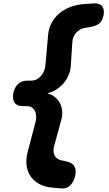

<svg xmlns="http://www.w3.org/2000/svg" viewBox="-20 -910 640 1131"><path d="M340 200 286 195Q242 191 210 173Q178 155 159.5 127.5Q141 100 136.5 63.5Q132 27 143 -15L189 -190Q194 -210 193 -227Q192 -244 185.5 -257Q179 -270 166.5 -277.5Q154 -285 135 -285H115Q80 -285 66 -305Q52 -325 58 -360Q65 -395 86 -415Q107 -435 142 -435H162Q181 -435 196 -442.5Q211 -450 222 -463Q233 -476 240 -493.5Q247 -511 248 -530L263 -700Q266 -741 283 -773.5Q300 -806 328 -830Q356 -854 393.5 -868.5Q431 -883 476 -886L532 -890Q567 -892 581.5 -873.5Q596 -855 590 -820Q583 -785 563.5 -770.5Q544 -756 507 -750L482 -746Q451 -741 429.5 -718Q408 -695 406 -660L397 -520Q394 -486 378.5 -455.5Q363 -425 338.5 -403Q314 -381 283 -368Q271 -363 259 -360Q270 -357 280 -353Q306 -340 323 -318Q340 -296 345 -265.5Q350 -235 340 -200L299 -50Q294 -33 295 -18.5Q296 -4 302 7Q308 18 318.5 25Q329 32 344 35L368 40Q402 47 416 66Q430 85 424 120Q418 155 396.5 179Q375 203 340 200Z"/></svg>

Font: Maple Mono NL ExtraBold
Style: Italic
Weight: 800
Italic angle: -10°
Monospace: yes
Designer: subframe7536
Version: Version 7.000